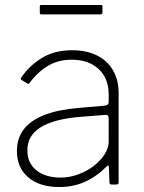

<svg xmlns="http://www.w3.org/2000/svg" viewBox="-20 -742 578 772"><path d="M408 -72Q367 -31 320.5 -10.5Q274 10 218 10Q139 10 93.5 -29Q48 -68 48 -135Q48 -186 75.5 -222Q103 -258 158 -279.5Q213 -301 295 -308L400 -317Q408 -318 412.5 -321.5Q417 -325 417 -332V-363Q417 -427 376.5 -464.5Q336 -502 268 -502Q216 -502 175 -478.5Q134 -455 100 -410Q97 -406 95 -405Q93 -404 90 -406L66 -421Q64 -423 63.5 -425Q63 -427 66 -431Q98 -478 148.5 -509Q199 -540 270 -540Q327 -540 369 -519.5Q411 -499 434 -460Q457 -421 457 -367V-10Q457 -4 454.5 -2Q452 0 447 0H429Q425 0 422.5 -2Q420 -4 420 -9L418 -70Q416 -82 408 -72ZM417 -266Q417 -282 403 -280L314 -273Q255 -269 212.5 -258Q170 -247 143 -230Q116 -213 103 -190Q90 -167 90 -138Q90 -86 126.5 -57Q163 -28 224 -28Q261 -28 296.5 -41.5Q332 -55 360 -77Q388 -100 402.5 -124.5Q417 -149 417 -171V-266ZM392 -716V-692Q392 -684 382 -684H147Q143 -684 141.5 -686Q140 -688 140 -692V-715Q140 -722 145 -722H387Q392 -722 392 -716Z"/></svg>

Font: Libre Franklin Thin
Style: Regular
Weight: 100
Designer: Pablo Impallari, Rodrigo Fuenzalida, Nhung Nguyen
Foundry: Impallari Type
Version: Version 3.000